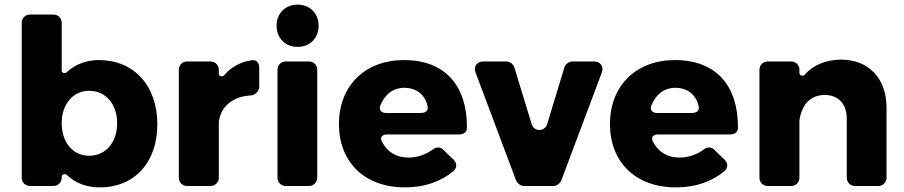

<svg xmlns="http://www.w3.org/2000/svg" viewBox="-20 -805 3911 831"><path d="M408 -545C352 -545 305 -526 268 -492C261 -485 247 -489 247 -499V-707C247 -726 231 -742 212 -742H109C90 -742 74 -726 74 -707V-35C74 -16 90 0 109 0H212C231 0 247 -16 247 -35V-41C247 -50 262 -55 269 -48C305 -13 354 6 412 6C563 6 661 -103 661 -267C661 -434 560 -545 408 -545ZM366 -131C296 -131 247 -188 247 -272C247 -354 296 -412 366 -412C438 -412 487 -354 487 -272C487 -189 438 -131 366 -131Z M892 -539H789C770 -539 754 -523 754 -504V-35C754 -16 770 0 789 0H892C911 0 927 -16 927 -35V-275C927 -275 928 -282 928 -283C938 -346 989 -388 1066 -392C1084 -393 1102 -411 1102 -429V-512C1102 -534 1090 -548 1068 -544C1020 -537 979 -514 949 -478C942 -471 927 -475 927 -485V-504C927 -523 911 -539 892 -539Z M1268 -785C1215 -785 1177 -747 1177 -694C1177 -640 1215 -602 1268 -602C1321 -602 1359 -640 1359 -694C1359 -747 1321 -785 1268 -785ZM1353 -35V-504C1353 -523 1337 -539 1318 -539H1216C1197 -539 1181 -523 1181 -504V-35C1181 -16 1197 0 1216 0H1318C1337 0 1353 -16 1353 -35Z M1728 -545C1561 -545 1447 -435 1447 -268C1447 -104 1557 6 1733 6C1817 6 1888 -19 1942 -64C1958 -77 1959 -98 1944 -113L1895 -160C1886 -169 1867 -168 1857 -161C1825 -136 1787 -123 1748 -123C1695 -123 1655 -148 1633 -192C1623 -210 1634 -223 1654 -223H1967C1986 -223 2001 -233 2001 -252C2002 -432 1909 -545 1728 -545ZM1626 -348C1644 -395 1681 -425 1730 -425C1781 -425 1819 -396 1830 -348C1836 -327 1824 -316 1801 -316H1651C1630 -316 1619 -329 1626 -348Z M2409 -23 2585 -492C2594 -516 2579 -539 2552 -539H2457C2443 -539 2427 -527 2423 -514L2348 -267C2337 -234 2291 -234 2281 -268L2206 -514C2202 -527 2186 -539 2172 -539H2071C2044 -539 2029 -516 2038 -492L2214 -23C2219 -11 2235 0 2247 0H2376C2388 0 2404 -11 2409 -23Z M2901 -545C2734 -545 2620 -435 2620 -268C2620 -104 2730 6 2906 6C2990 6 3061 -19 3115 -64C3131 -77 3132 -98 3117 -113L3068 -160C3059 -169 3040 -168 3030 -161C2998 -136 2960 -123 2921 -123C2868 -123 2828 -148 2806 -192C2796 -210 2807 -223 2827 -223H3140C3159 -223 3174 -233 3174 -252C3175 -432 3082 -545 2901 -545ZM2799 -348C2817 -395 2854 -425 2903 -425C2954 -425 2992 -396 3003 -348C3009 -327 2997 -316 2974 -316H2824C2803 -316 2792 -329 2799 -348Z M3550 -394C3608 -394 3645 -355 3645 -292V-35C3645 -16 3661 0 3680 0H3782C3801 0 3817 -16 3817 -35V-340C3817 -466 3739 -547 3620 -547C3554 -546 3500 -524 3462 -481C3456 -474 3440 -478 3440 -488V-504C3440 -523 3424 -539 3405 -539H3302C3283 -539 3267 -523 3267 -504V-35C3267 -16 3283 0 3302 0H3405C3424 0 3440 -16 3440 -35V-283C3449 -348 3484 -394 3550 -394Z"/></svg>

Font: Trueno
Style: RoundBd
Weight: 700
Designer: Julieta Ulanovsky, Jasper
Foundry: Julieta Ulanovsky, Cannot Into Space Fonts
Version: Version 3.001